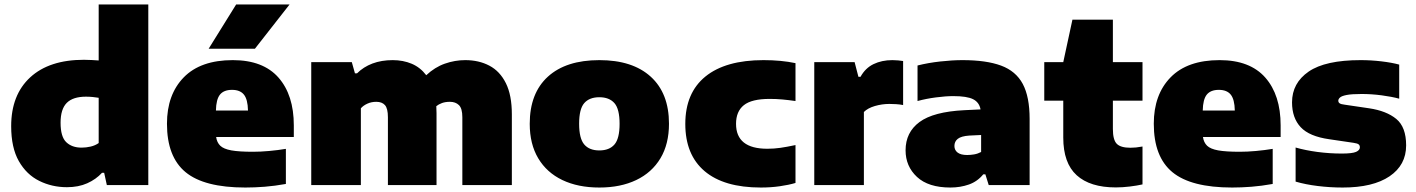

<svg xmlns="http://www.w3.org/2000/svg" viewBox="-20 -828 6334 859"><path d="M279.5 9.5Q212.5 9.5 155.5 -18.8Q98.5 -47 64.2 -107.2Q30 -167.5 30 -263.5Q30 -403.5 115.2 -482Q200.5 -560.5 355.5 -560.5Q373 -560.5 389.8 -559.5Q406.5 -558.5 421.5 -557.5V-808H643.5V0H458L446 -55H436.5Q409.5 -25.5 370.2 -8Q331 9.5 279.5 9.5ZM345 -167.5Q365 -167.5 385.5 -172.2Q406 -177 421.5 -188V-390.5Q409.5 -392.5 394.8 -394Q380 -395.5 364.5 -395.5Q306.5 -395.5 278.8 -367.8Q251 -340 251 -279Q251 -216 276.5 -191.8Q302 -167.5 345 -167.5Z M1077.5 11Q893.5 11 810.2 -57.8Q727 -126.5 727 -274.5Q727 -405 802.2 -482Q877.5 -559 1021.5 -559Q1157 -559 1225.8 -481Q1294.5 -403 1294.5 -267V-215H947Q950.5 -190.5 965.5 -176Q980.5 -161.5 1015 -155.2Q1049.5 -149 1111.5 -149Q1145 -149 1184 -152.5Q1223 -156 1259 -162V-5Q1209 4 1164.2 7.5Q1119.5 11 1077.5 11ZM1018 -426Q981.5 -426 964.2 -404.8Q947 -383.5 946 -333.5H1089.5Q1088.5 -383.5 1071.2 -404.8Q1054 -426 1018 -426ZM913.5 -610 1036.5 -808H1275.5L1120.5 -610Z M1372.5 0V-550H1554L1568 -500H1577.5Q1606 -528.5 1646.2 -543.8Q1686.5 -559 1737 -559Q1783.5 -559 1822 -542.8Q1860.5 -526.5 1887 -491.5Q1925.5 -527.5 1970.2 -543.2Q2015 -559 2061.5 -559Q2122.5 -559 2169.5 -534.2Q2216.5 -509.5 2243.2 -456Q2270 -402.5 2270 -316V0H2048.5V-303.5Q2048.5 -343 2033.2 -357.8Q2018 -372.5 1993 -372.5Q1972.5 -372.5 1957.5 -367Q1942.5 -361.5 1932 -353Q1933 -337.5 1933 -321.5V0H1715.5V-303.5Q1715.5 -343 1702.2 -357.8Q1689 -372.5 1663.5 -372.5Q1641.5 -372.5 1623.5 -364.2Q1605.5 -356 1594.5 -343.5V0Z M2661.5 11Q2566 11 2496 -22.5Q2426 -56 2388 -119.8Q2350 -183.5 2350 -274Q2350 -411 2431.2 -485Q2512.5 -559 2661.5 -559Q2810 -559 2891.5 -484.8Q2973 -410.5 2973 -274.5Q2973 -183.5 2934.8 -119.8Q2896.5 -56 2826.5 -22.5Q2756.5 11 2661.5 11ZM2661.5 -155Q2706 -155 2729 -181.5Q2752 -208 2752 -274Q2752 -340.5 2728.8 -366.8Q2705.5 -393 2661.5 -393Q2617 -393 2594 -366.8Q2571 -340.5 2571 -274.5Q2571 -208.5 2593.8 -181.8Q2616.5 -155 2661.5 -155Z M3384 11Q3219 11 3132.5 -62.2Q3046 -135.5 3046 -273.5Q3046 -412.5 3136.2 -485.8Q3226.5 -559 3396 -559Q3475.5 -559 3539 -545.5V-376Q3507.5 -380.5 3480.2 -383Q3453 -385.5 3423.5 -385.5Q3343 -385.5 3308 -357.5Q3273 -329.5 3273 -274Q3273 -162.5 3413 -162.5Q3442.5 -162.5 3470.8 -166.5Q3499 -170.5 3539 -179V-9.5Q3509 -0.5 3469 5.2Q3429 11 3384 11Z M3623 0V-550H3803.5L3820.5 -484.5H3830Q3851.5 -523.5 3888.2 -541.2Q3925 -559 3972.5 -559Q3985.5 -559 3998.2 -557.8Q4011 -556.5 4020.5 -555V-358Q4006 -361 3989.2 -362Q3972.5 -363 3959 -363Q3926.5 -363 3894.5 -353.8Q3862.5 -344.5 3845 -327V0Z M4232 11Q4133.5 11 4082.5 -36.5Q4031.5 -84 4031.5 -155.5Q4031.5 -236 4093.8 -282Q4156 -328 4294 -335L4367 -338.5Q4361 -370.5 4333.5 -384.2Q4306 -398 4245 -398Q4211 -398 4167.2 -392.2Q4123.5 -386.5 4085 -376V-535Q4132.5 -547 4186.8 -553Q4241 -559 4286 -559Q4392.5 -559 4458.8 -534.5Q4525 -510 4555.8 -452.5Q4586.5 -395 4586.5 -296V0H4403.5L4388.5 -48H4379Q4353 -16 4314.8 -2.5Q4276.5 11 4232 11ZM4250 -175Q4250 -156.5 4264.2 -145.5Q4278.5 -134.5 4307 -134.5Q4321.5 -134.5 4338 -137.2Q4354.5 -140 4369.5 -148V-224L4317 -221.5Q4280.5 -219 4265.2 -207Q4250 -195 4250 -175Z M4972 10.5Q4857 10.5 4797 -44Q4737 -98.5 4737 -212.5V-377.5H4652V-550H4737L4778 -740H4959V-550H5091.5V-377.5H4959V-251Q4959 -202 4976.5 -184.5Q4994 -167 5037 -167Q5049 -167 5062 -168.2Q5075 -169.5 5091.5 -172.5V-3Q5067.5 2.5 5034.8 6.5Q5002 10.5 4972 10.5Z M5492.5 11Q5308.5 11 5225.2 -57.8Q5142 -126.5 5142 -274.5Q5142 -405 5217.2 -482Q5292.5 -559 5436.5 -559Q5572 -559 5640.8 -481Q5709.5 -403 5709.5 -267V-215H5362Q5365.5 -190.5 5380.5 -176Q5395.5 -161.5 5430 -155.2Q5464.5 -149 5526.5 -149Q5560 -149 5599 -152.5Q5638 -156 5674 -162V-5Q5624 4 5579.2 7.5Q5534.5 11 5492.5 11ZM5433 -426Q5396.5 -426 5379.2 -404.8Q5362 -383.5 5361 -333.5H5504.5Q5503.5 -383.5 5486.2 -404.8Q5469 -426 5433 -426Z M5987 11Q5930.5 11 5875.8 4.2Q5821 -2.5 5776.5 -15.5V-168Q5820 -155.5 5874.2 -148.2Q5928.5 -141 5983 -141Q6030 -141 6047 -148.5Q6064 -156 6064 -169Q6064 -177.5 6058.5 -182Q6053 -186.5 6036 -189L5927.5 -205Q5838 -217.5 5799.2 -259Q5760.5 -300.5 5760.5 -370Q5760.5 -456.5 5835 -507.8Q5909.5 -559 6067.5 -559Q6114 -559 6160.5 -553.5Q6207 -548 6240 -539V-386.5Q6207 -395.5 6161.5 -401.5Q6116 -407.5 6072 -407.5Q6027 -407.5 6004.5 -403Q5982 -398.5 5974.8 -391.5Q5967.5 -384.5 5967.5 -377.5Q5967.5 -370 5973.5 -365.8Q5979.5 -361.5 5997 -359.5L6105.5 -343.5Q6183 -332 6227 -295.8Q6271 -259.5 6271 -177.5Q6271 -89.5 6196.8 -39.2Q6122.5 11 5987 11Z"/></svg>

Font: Encode Sans SemiExpanded SemiExpanded Black
Style: Regular
Weight: 900
Width: 6
Designer: Multiple Designers
Foundry: Impallari Type
Version: Version 3.000; ttfautohint (v1.8.3) -l 8 -r 50 -G 200 -x 14 